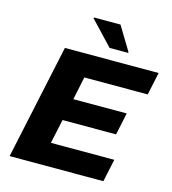

<svg xmlns="http://www.w3.org/2000/svg" viewBox="-129 -1007 998 1112"><g transform="rotate(15 370.5 -451.0)"><path d="M32 0 179 -688H741L712 -552H332L303 -414H623L595 -281H274L243 -136H623L594 0ZM429 -755 295 -897 296 -902H455L541 -760L540 -755Z"/></g></svg>

Font: Saira Thin Expanded
Style: Bold Italic
Weight: 700
Width: 7
Italic angle: -12°
Version: Version 1.101